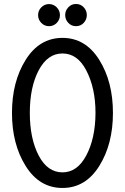

<svg xmlns="http://www.w3.org/2000/svg" viewBox="-20 -932 626 962"><path d="M293 -68.4Q366.7 -68.4 411.6 -151.9Q458 -238.3 458.5 -366.2Q458.5 -491.7 411.6 -580.6Q367.7 -664.1 293 -664.1Q218.8 -664.1 174.3 -580.6Q129.4 -496.1 129.4 -366.2Q129.4 -237.3 174.3 -151.9Q218.3 -68.4 293 -68.4ZM108.4 -100.6Q40 -210 40 -366.2Q40 -522.5 108.4 -631.8Q177.2 -742.2 293 -742.2Q408.7 -742.2 477.5 -631.8Q545.9 -522.5 545.9 -366.2Q545.9 -210 477.5 -100.6Q408.7 9.8 293 9.8Q177.2 9.8 108.4 -100.6ZM322.3 -895.5Q337.9 -912.1 360.8 -912.1Q383.8 -912.1 399.4 -895.5Q415 -878.9 415 -856.4Q415 -834 399.4 -817.4Q383.8 -800.8 360.8 -800.8Q337.9 -800.8 322.3 -817.4Q306.6 -834 306.6 -856.4Q306.6 -878.9 322.3 -895.5ZM187 -895.3Q203.1 -911.6 225.6 -911.6Q248 -911.6 264.2 -895.3Q280.3 -878.9 280.3 -856.2Q280.3 -833.5 264.2 -817.1Q248 -800.8 225.6 -800.8Q203.1 -800.8 187 -817.1Q170.9 -833.5 170.9 -856.2Q170.9 -878.9 187 -895.3Z"/></svg>

Font: Simply Mono
Style: Book
Weight: 400
Designer: Wojciech Kalinowski "wmk69" (wmk69@o2.pl)
Foundry: Wojciech Kalinowski "wmk69" (wmk69@o2.pl)
Version: Version 1.0.0